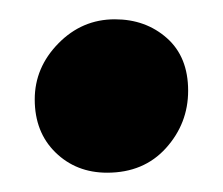

<svg xmlns="http://www.w3.org/2000/svg" viewBox="-20 -360 231 199"><path d="M91 -181Q59 -181 37.5 -202Q16 -223 16 -257Q16 -290 40.5 -315Q65 -340 99 -340Q131 -340 153 -320.5Q175 -301 175 -266Q175 -232 152 -206.5Q129 -181 91 -181Z"/></svg>

Font: Faustina Light ExtraBold
Style: Regular
Weight: 800
Version: Version 1.200